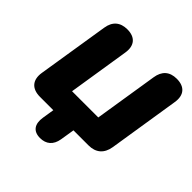

<svg xmlns="http://www.w3.org/2000/svg" viewBox="-233 -889 1253 1253"><g transform="rotate(45 393.5 -262.5)"><path d="M329 190C385 190 422 159 432 99L448 0H587C653 0 696 -35 707 -104L785 -598C797 -672 761 -715 687 -715C621 -715 583 -680 573 -615L503 -174H261L328 -598C340 -672 304 -715 231 -715C166 -715 126 -681 116 -615L37 -119C25 -43 64 0 139 0H262L249 82C238 150 266 190 329 190Z"/></g></svg>

Font: SN Pro Black
Style: Italic
Weight: 900
Italic angle: -9°
Designer: Tobias Whetton
Foundry: Supernotes
Version: Version 1.001;Glyphs 3.2 (3249)